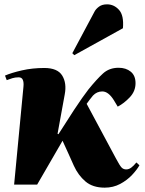

<svg xmlns="http://www.w3.org/2000/svg" viewBox="-20 -850 668 884"><path d="M245 -234 249 -232Q263 -253 281.5 -282.5Q300 -312 320 -342.5Q340 -373 358 -398.5Q376 -424 387 -438Q425 -485 454 -511.5Q483 -538 526 -538Q560 -538 582 -520Q604 -502 604 -467Q604 -430 577.5 -402Q551 -374 522 -359L504 -389Q479 -429 451 -429Q426 -429 408 -410Q401 -402 392.5 -390.5Q384 -379 379 -372Q413 -310 446 -247Q479 -184 513 -122Q531 -88 539.5 -79Q548 -70 561 -70Q573 -70 584 -78Q595 -86 608 -102L622 -89Q611 -69 588 -44.5Q565 -20 533 -3Q501 14 462 14Q407 14 373.5 -14.5Q340 -43 320 -87Q307 -116 294 -145Q281 -174 268 -202Q239 -152 209.5 -101Q180 -50 151 0H45L88 -451Q90 -471 85 -482.5Q80 -494 66 -494Q50 -494 37 -490Q24 -486 11 -481L3 -502Q33 -515 81 -526Q129 -537 184 -537Q245 -537 266.5 -502Q288 -467 278 -415ZM416 -798Q422 -809 436 -819.5Q450 -830 473 -830Q505 -830 528 -804.5Q551 -779 546 -720L322 -596L313 -605Z"/></svg>

Font: Literata 72pt Black
Style: Italic
Weight: 900
Italic angle: -2°
Designer: Latin by Veronika Burian and Jose Scaglione. Greek by Irene Vlachou. Cyrillic by Vera Evstafieva
Foundry: TypeTogether
Version: Version 3.002